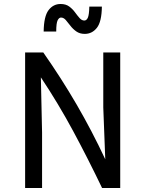

<svg xmlns="http://www.w3.org/2000/svg" viewBox="-20 -943 730 963"><path d="M106 0V-680H197Q288 -550 364.5 -418.5Q441 -287 508 -144L498 -404V-680H583V0H492Q422 -146 347.5 -284.5Q273 -423 185 -555L191 -278V0ZM405 -773Q380 -773 362.5 -785.5Q345 -798 333 -814Q321 -830 310 -842.5Q299 -855 286 -855Q276 -855 269 -841Q262 -827 262 -785H199Q200 -861 223.5 -892Q247 -923 284 -923Q310 -923 327 -910.5Q344 -898 356 -881.5Q368 -865 379 -852.5Q390 -840 403 -840Q414 -840 420.5 -854Q427 -868 428 -910H491Q490 -834 466 -803.5Q442 -773 405 -773Z"/></svg>

Font: Inria Sans
Style: Regular
Weight: 400
Designer: Black Foundry Team
Foundry: Black Foundry
Version: Version 1.2; ttfautohint (v1.8.3)